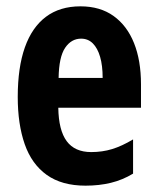

<svg xmlns="http://www.w3.org/2000/svg" viewBox="-20 -576 497 606"><path d="M234 -556Q296 -556 338.5 -525.5Q381 -495 403 -440Q425 -385 425 -310V-236H164Q165 -165 190.5 -130.5Q216 -96 268 -96Q303 -96 334 -105.5Q365 -115 400 -136V-28Q367 -8 330 1Q293 10 250 10Q175 10 127.5 -24Q80 -58 58 -121Q36 -184 36 -270Q36 -363 58.5 -426.5Q81 -490 125 -523Q169 -556 234 -556ZM236 -454Q205 -454 185.5 -425Q166 -396 165 -330H304Q304 -369 296 -396.5Q288 -424 273 -439Q258 -454 236 -454Z"/></svg>

Font: Noto Sans Khmer ExtraCondensed
Style: Bold
Weight: 700
Width: 2
Designer: Danh Hong and the Monotype Design Team
Foundry: Monotype Imaging Inc.
Version: Version 2.004